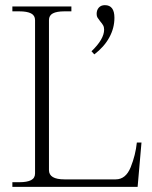

<svg xmlns="http://www.w3.org/2000/svg" viewBox="-20 -725 589 745"><path d="M335 -526Q384 -573 384 -610Q384 -620 380 -627Q376 -634 369 -642Q362 -651 358.5 -656.5Q355 -662 355 -671Q355 -686 363.5 -695.5Q372 -705 387 -705Q424 -705 424 -656Q424 -616 404 -579.5Q384 -543 346 -514ZM28 -18H55Q85 -18 100.5 -26Q116 -34 116 -52V-647Q116 -665 100.5 -673Q85 -681 55 -681H28V-700H257V-681H230Q200 -681 185 -673Q170 -665 170 -647V-65Q170 -29 230 -29H429Q468 -29 487 -76Q506 -123 511 -172H529L514 0H28Z"/></svg>

Font: Taviraj ExtraLight
Style: Regular
Weight: 200
Designer: Katatrad Team
Foundry: CadsonDemak
Version: Version 1.030